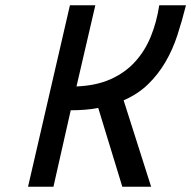

<svg xmlns="http://www.w3.org/2000/svg" viewBox="-20 -713 730 733"><path d="M690 -693Q675 -633 657 -578Q639 -523 611.5 -476Q584 -429 545.5 -391.5Q507 -354 452 -330L557 0H447L355 -301Q330 -296 303 -294Q276 -292 250 -292L184 0H87L247 -693H344L272 -383Q347 -386 402 -410.5Q457 -435 495 -476.5Q533 -518 555.5 -573Q578 -628 588 -693Z"/></svg>

Font: Panefresco 600wt
Style: Italic
Weight: 600
Foundry: Campivisivi & Chank Co
Version: Version 1.000